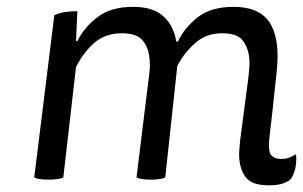

<svg xmlns="http://www.w3.org/2000/svg" viewBox="-20 -522 886 561"><path d="M498 -329.1Q518.6 -369.1 550.8 -396.5Q582 -424.8 629.9 -424.8Q676.8 -424.8 692.4 -399.4Q709 -374 709 -338.9Q709 -328.1 708 -319.3Q707 -309.6 706.1 -297.9Q698.2 -235.4 681.6 -111.3Q680.7 -100.6 679.7 -89.8Q678.7 -80.1 678.7 -71.3Q678.7 -30.3 697.3 -4.9Q714.8 19.5 765.6 19.5Q787.1 19.5 801.8 15.6Q815.4 11.7 827.1 3.9Q836.9 -6.8 842.8 -29.3Q845.7 -43.9 845.7 -56.6Q845.7 -64.5 844.7 -71.3Q835 -65.4 825.2 -61.5Q815.4 -57.6 799.8 -57.6Q782.2 -57.6 772.5 -68.4Q763.7 -78.1 766.6 -114.3Q774.4 -179.7 788.1 -309.6Q789.1 -321.3 790 -333Q791 -345.7 791 -358.4Q791 -430.7 759.8 -466.8Q728.5 -502 663.1 -502Q595.7 -502 556.6 -470.7Q517.6 -439.5 500 -400.4Q498 -400.4 495.1 -400.4Q487.3 -448.2 457 -474.6Q427.7 -502 369.1 -502Q303.7 -502 264.6 -471.7Q225.6 -441.4 206.1 -402.3Q205.1 -402.3 202.1 -402.3Q203.1 -423.8 206.1 -489.3Q184.6 -489.3 167 -486.3Q150.4 -483.4 138.7 -477.5Q119.1 -320.3 80.1 -3.9Q85.9 0 95.7 1Q105.5 2.9 122.1 2.9Q138.7 2.9 148.4 1Q159.2 0 165 -3.9Q177.7 -111.3 202.1 -326.2Q222.7 -367.2 254.9 -396.5Q288.1 -424.8 336.9 -424.8Q377.9 -424.8 395.5 -405.3Q412.1 -386.7 416 -358.4Q418 -343.8 418 -328.1Q417 -312.5 415 -296.9Q403.3 -199.2 378.9 -3.9Q384.8 0 394.5 1Q405.3 2.9 419.9 2.9Q436.5 2.9 446.3 1Q457 0 462.9 -3.9Q474.6 -112.3 498 -329.1Z"/></svg>

Font: cl
Style: Italic
Weight: 400
Designer: Mitja Miklavcic
Version: Version 7.504; 2011; Build 1022